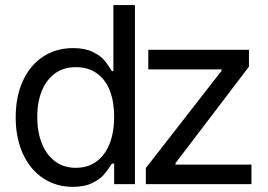

<svg xmlns="http://www.w3.org/2000/svg" viewBox="-20 -727 1057 758"><path d="M42 -263.7Q42 -346.7 70.8 -408.7Q99.6 -470.7 150.9 -503.9Q202.1 -537.1 268.6 -537.1Q315.4 -537.1 346.2 -522Q377 -506.8 391.6 -489.3Q406.2 -471.7 421.9 -446.3H427.7V-707H512.7V0H430.7V-81.1H421.9Q405.3 -55.7 390.6 -38.1Q376 -20.5 345.2 -4.9Q314.5 10.7 267.6 10.7Q202.1 10.7 150.9 -22.9Q99.6 -56.6 70.8 -119.1Q42 -181.6 42 -263.7ZM430.7 -265.6Q430.7 -325.2 413.6 -369.1Q396.5 -413.1 362.3 -437.5Q328.1 -461.9 279.3 -461.9Q230.5 -461.9 196.3 -436.5Q162.1 -411.1 144.5 -366.7Q127 -322.3 127 -265.6Q127 -208 144.5 -162.6Q162.1 -117.2 196.3 -90.8Q230.5 -64.5 279.3 -64.5Q327.1 -64.5 361.3 -89.8Q395.5 -115.2 413.1 -160.6Q430.7 -206.1 430.7 -265.6ZM555.7 -63.5 854.5 -447.3V-453.1H565.4V-530.3H962.9V-463.9L672.9 -83V-77.1H972.7V0H555.7Z"/></svg>

Font: Pretendard Std Variable
Style: Regular
Weight: 400
Designer: Base glyphs from Inter by Rasmus Andersson; Hangeul glyphs from Noto Sans CJK(Source Han Sans) by Jang Soo-young and Kan
Foundry: Kil Hyung-jin
Version: Version 1.309;Glyphs 3.2 (3225)